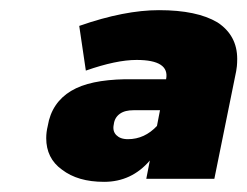

<svg xmlns="http://www.w3.org/2000/svg" viewBox="-20 -810 487 378"><path d="M408 -766C381 -782 343 -790 293 -790C248 -790 196 -780 136 -759L149 -671C189 -685 222 -692 249 -692C293 -692 312 -679 307 -654H226C180 -653 145 -646 120 -631C95 -616 79 -593 74 -562C72 -554 71 -546 71 -538C71 -512 81 -491 102 -476C123 -460 150 -452 185 -452C221 -452 251 -466 275 -494L268 -458H402L445 -670C446 -675 447 -683 447 -694C447 -725 434 -749 408 -766ZM289 -562C273 -545 254 -536 232 -536C221 -536 214 -539 209 -544C204 -549 202 -556 204 -565C205 -574 209 -581 216 -586C223 -591 232 -593 243 -593H295Z"/></svg>

Font: Argentum Sans ExtraBold
Style: Italic
Weight: 800
Italic angle: -11.3°
Designer: Julieta Ulanovsky
Foundry: Julieta Ulanovsky
Version: Version 5.001;February 15, 2019;FontCreator 11.5.0.2425 64-b